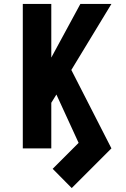

<svg xmlns="http://www.w3.org/2000/svg" viewBox="-20 -755 640 977"><path d="M345 202 248 104 380 -28 267 -274 241 -232V0H96V-735H241V-462L389 -735H547L343 -399L547 0Z"/></svg>

Font: Iosevka Heavy Extended
Style: Regular
Weight: 900
Width: 7
Monospace: yes
Designer: Belleve Invis
Foundry: Belleve Invis
Version: Version 32.5.0; ttfautohint (v1.8.4)